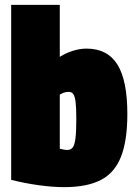

<svg xmlns="http://www.w3.org/2000/svg" viewBox="-20 -760 558 790"><path d="M26 -20V-740H226V-526Q251 -542 280 -551Q309 -560 336 -560Q422 -560 463 -494.5Q504 -429 504 -291Q504 -182 478 -115.5Q452 -49 395 -19.5Q338 10 244 10Q197 10 139 2Q81 -6 26 -20ZM226 -148Q234 -146 242 -144.5Q250 -143 257 -143Q271 -143 279 -153Q287 -163 290.5 -191Q294 -219 294 -271Q294 -317 291 -340.5Q288 -364 281.5 -373Q275 -382 263 -382Q258 -382 252 -381Q246 -380 239.5 -377.5Q233 -375 226 -371Z"/></svg>

Font: Georama SemiCondensed Black
Style: Regular
Weight: 900
Width: 4
Designer: Jean-Baptiste Levee
Foundry: Production Type
Version: Version 1.001